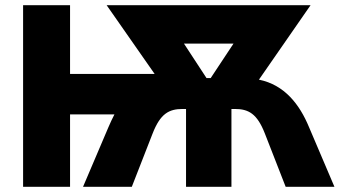

<svg xmlns="http://www.w3.org/2000/svg" viewBox="-20 -720 1313 740"><path d="M69 0H250V-279H421C413 -263 405 -247 398 -230L300 0H488L568 -205C598 -282 631 -300 684 -300H697V0H872V-300H885C938 -300 971 -282 1001 -205L1081 0H1269L1171 -230C1135 -317 1077 -393 978 -413L1177 -700H391L576 -435H250V-700H69ZM776 -419 689 -552H880L792 -419Z"/></svg>

Font: Fixel Display ExtraBold
Style: Regular
Weight: 800
Designer: AlfaBravo + MacPaw
Foundry: Kyrylo Tkachov, Marchela Mozhyna, Serhii Makarenko, Maria Weinstein, Zakhar Kryvoshyya
Version: Version 1.211